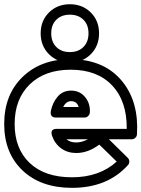

<svg xmlns="http://www.w3.org/2000/svg" viewBox="-40 -862 674 915"><path d="M-20 -271Q-20 -410.6 67.6 -495.4Q155.3 -580.1 296.9 -580.1Q300.8 -580.1 309.3 -579.6Q317.9 -579.1 321.8 -579.1Q464.4 -570.8 543.2 -473.4Q622.1 -376 612.8 -222.2Q612.3 -211.9 604.7 -205.1Q597.2 -198.2 587.9 -198.2H479L568.8 -109.9Q576.2 -102.5 576.2 -92.3Q576.2 -82 569.8 -75.2Q472.2 33.2 303.2 33.2Q154.8 33.2 67.4 -49.8Q-20 -132.8 -20 -271ZM29.8 -271Q29.8 -153.3 101.6 -85.2Q173.3 -17.1 303.2 -17.1Q433.1 -17.1 516.1 -91.8L433.1 -172.9Q379.9 -132.8 323.2 -132.8Q282.7 -132.8 252.2 -154.5Q221.7 -176.3 208 -214.8Q204.6 -225.6 205.6 -232.4Q206.5 -239.3 210.7 -242.4Q214.8 -245.6 219.7 -246.8Q224.6 -248 228.5 -248H231.9H564Q565.4 -379.4 494.6 -454.6Q423.8 -529.8 296.9 -529.8Q173.8 -529.8 101.8 -460Q29.8 -390.1 29.8 -271ZM193.4 -603.5Q153.8 -643.1 153.8 -703.1Q153.8 -763.2 193.4 -802.5Q232.9 -841.8 293 -841.8Q353 -841.8 392.6 -802.5Q432.1 -763.2 432.1 -703.1Q432.1 -643.1 392.6 -603.5Q353 -564 293 -564Q232.9 -564 193.4 -603.5ZM202.1 -332Q210.4 -373.5 235.1 -401.9Q259.8 -430.2 298.8 -430.2Q340.3 -430.2 365.7 -399.2Q391.1 -368.2 388.2 -325.2Q387.2 -316.4 380.1 -309.1Q373 -301.8 362.8 -301.8H227.1Q197.8 -301.8 202.1 -332ZM228.3 -767.8Q204.1 -743.7 204.1 -703.1Q204.1 -662.6 228.3 -638.2Q252.4 -613.8 293 -613.8Q333.5 -613.8 357.7 -638.2Q381.8 -662.6 381.8 -703.1Q381.8 -743.7 357.7 -767.8Q333.5 -792 293 -792Q252.4 -792 228.3 -767.8ZM261.2 -352.1H335Q326.2 -379.9 298.8 -379.9Q274.9 -379.9 261.2 -352.1ZM276.9 -198.2Q294.4 -183.1 323.2 -183.1Q349.6 -183.1 378.9 -198.2Z"/></svg>

Font: Trueno Black Outline
Style: Regular
Weight: 900
Width: 6
Designer: Julieta Ulanovsky
Foundry: Julieta Ulanovsky
Version: Version 3.001b | FøM Fix